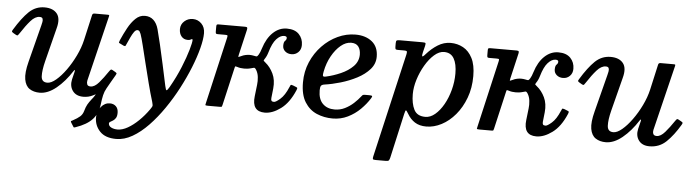

<svg xmlns="http://www.w3.org/2000/svg" viewBox="-77 -749 4435 1218"><g transform="rotate(5 2140.0 -140.0)"><path d="M-23.5 -373.5Q23 -450 65.2 -490.8Q107.5 -531.5 164.5 -531.5Q218.5 -531.5 243.8 -500.2Q269 -469 252 -406L198 -193Q182.5 -132 184.2 -94.5Q186 -57 223 -57Q247 -57 278 -83Q309 -109 339.8 -151.8Q370.5 -194.5 395.2 -245.5Q420 -296.5 431.5 -346.5L468.5 -509Q471 -520 483 -520H564.5Q574 -520 576 -518.5Q578 -517 576 -509.5L475 -93.5Q472 -80.5 476.2 -68.8Q480.5 -57 498.5 -57Q524 -57 551 -88.2Q578 -119.5 606.5 -162Q613.5 -172 617.2 -174.5Q621 -177 628 -173L644.5 -163.5Q653 -158.5 655 -155.5Q657 -152.5 650.5 -141.5Q636 -117.5 625.2 -98Q614.5 -78.5 600.5 -54.5Q588 -32.5 582.5 -8.5Q577 15.5 573 49Q566.5 108.5 531.8 146.5Q497 184.5 426.5 208.5Q418 211.5 415.8 211Q413.5 210.5 409.5 203L396 181.5Q392 174 394.8 172Q397.5 170 404.5 167Q435 150.5 450 137Q465 123.5 471 103Q479 74.5 488 58.8Q497 43 513.5 22Q517.5 17.5 520.8 13Q524 8.5 527 4Q537 -11 535.2 -10.5Q533.5 -10 519.5 -2.5Q491.5 12 458 12Q412 12 390 -18.2Q368 -48.5 377.5 -92L389.5 -141Q392 -151.5 389.8 -152.2Q387.5 -153 383 -146Q339 -77 285.5 -33.2Q232 10.5 180 10.5Q141.5 10.5 115.2 -7Q89 -24.5 81.8 -65.8Q74.5 -107 93 -179L153.5 -415.5Q156 -425 158.5 -437.5Q161 -450 157.5 -459.2Q154 -468.5 138.5 -468.5Q110 -468.5 81.8 -436.5Q53.5 -404.5 21.5 -355Q16 -346 11.5 -341.5Q7 -337 -0.5 -341.5L-19 -352Q-28.5 -358 -28.8 -361.2Q-29 -364.5 -23.5 -373.5Z M1086.5 -405Q1061.5 -405 1046.5 -422.8Q1031.5 -440.5 1031.5 -470Q1032 -500 1054.5 -520Q1077 -540 1108 -540Q1140 -540 1163 -517Q1186 -494 1186 -456Q1186 -417.5 1171.2 -360.2Q1156.5 -303 1129.5 -235.5Q1102.5 -168 1066 -98.5Q1029.5 -29 985.2 35.2Q941 99.5 892 150.5Q843 201.5 791.5 231Q740 260.5 689 260.5Q619.5 260.5 584.8 223.8Q550 187 550 135Q550 97 573.8 68Q597.5 39 630.5 39Q654 39 669 53.5Q684 68 684 94.5Q684 116.5 676.5 128Q669 139.5 659.5 145.5Q650 151.5 642.5 155.5Q635 159.5 635 166Q635 182.5 652 191.2Q669 200 692.5 200Q723 200 757.2 180.5Q791.5 161 825.2 128.2Q859 95.5 887.5 55Q898.5 39 900.5 33.2Q902.5 27.5 896.5 6Q880 -47.5 863.8 -110.8Q847.5 -174 832.5 -235.2Q817.5 -296.5 805.5 -345Q793.5 -393.5 785.5 -416.5Q782.5 -424.5 777.8 -431.8Q773 -439 763.5 -439Q753 -439 742.8 -424.8Q732.5 -410.5 722.5 -389Q712.5 -367.5 702.5 -345Q698.5 -336.5 696.8 -333Q695 -329.5 685 -333L665 -343Q653 -347.5 653.5 -351.5Q654 -355.5 658.5 -366.5Q676 -406.5 696.8 -444.8Q717.5 -483 743.8 -508.2Q770 -533.5 803 -533.5Q836.5 -533.5 858.2 -513.2Q880 -493 890 -456Q900 -419.5 913.5 -361.5Q927 -303.5 941.8 -235.5Q956.5 -167.5 970.5 -101.5Q976.5 -73.5 981.5 -75.2Q986.5 -77 998.5 -97Q1037.5 -165.5 1064 -230.8Q1090.5 -296 1104 -343.5Q1117.5 -391 1117.5 -406.5Q1117.5 -412.5 1114 -412.5Q1110.5 -412.5 1105 -408.8Q1099.5 -405 1086.5 -405Z M1802 -147.5Q1767 -65 1714.5 -26.5Q1662 12 1613.5 12Q1529.5 12 1541.5 -86.5L1550 -160Q1553 -183 1550.2 -208.8Q1547.5 -234.5 1535 -254.5Q1527 -267 1520.5 -265.5Q1514 -264 1499.5 -260Q1488.5 -257 1478 -256Q1467.5 -255 1458.5 -255Q1434 -255 1415.5 -261.5Q1405 -264.5 1402.8 -264.5Q1400.5 -264.5 1398 -253L1342.5 -12.5Q1340.5 -4.5 1339 -2.2Q1337.5 0 1327 0H1249.5Q1234 0 1234.2 -4.2Q1234.5 -8.5 1237.5 -20L1334.5 -441Q1337 -451.5 1335.5 -454.8Q1334 -458 1320.5 -458H1272.5Q1263.5 -458 1261.5 -461.8Q1259.5 -465.5 1259.5 -474.5V-503.5Q1259.5 -513 1261.5 -516.5Q1263.5 -520 1273 -520H1442.5Q1454 -520 1455.8 -515.2Q1457.5 -510.5 1455.5 -501.5L1418 -340.5Q1414.5 -325 1416.8 -325.2Q1419 -325.5 1431 -331Q1447 -339 1461.5 -341.8Q1476 -344.5 1485.5 -344.5Q1500.5 -344.5 1514 -341.5Q1527.5 -338.5 1531.8 -339Q1536 -339.5 1543.5 -351.5Q1552.5 -366 1560.5 -392.5Q1581 -458.5 1620 -495Q1659 -531.5 1707.5 -531.5Q1758.5 -531.5 1784.8 -504Q1811 -476.5 1811 -435.5Q1811 -407 1793.2 -389.5Q1775.5 -372 1750 -372Q1725.5 -372 1709.5 -386Q1693.5 -400 1693.5 -421Q1693.5 -445 1702.5 -452.8Q1711.5 -460.5 1711.5 -472Q1711.5 -483.5 1693.5 -483.5Q1669.5 -483.5 1645.2 -457.2Q1621 -431 1603.5 -370.5Q1596.5 -346 1583 -326.5Q1577 -317.5 1579 -314.8Q1581 -312 1590 -305Q1621 -280 1640.2 -239.8Q1659.5 -199.5 1654 -145L1647.5 -85.5Q1646 -73 1649.8 -67Q1653.5 -61 1666 -61Q1677.5 -61 1705.2 -85Q1733 -109 1755.5 -162.5Q1760 -173.5 1762.2 -176.8Q1764.5 -180 1777.5 -175.5L1793.5 -169Q1804.5 -165 1805.5 -162Q1806.5 -159 1802 -147.5Z M1838.5 -200.5Q1838.5 -270 1864.2 -330Q1890 -390 1933.5 -435.2Q1977 -480.5 2031.8 -506Q2086.5 -531.5 2144.5 -531.5Q2209 -531.5 2249.8 -498.8Q2290.5 -466 2290.5 -403Q2290.5 -357.5 2259.5 -322.5Q2228.5 -287.5 2180 -262.2Q2131.5 -237 2077 -221Q2022.5 -205 1975 -198.5Q1959 -196 1953.8 -188.2Q1948.5 -180.5 1948.5 -159Q1948.5 -103.5 1977 -75Q2005.5 -46.5 2053 -46.5Q2088 -46.5 2118.2 -61.5Q2148.5 -76.5 2173.2 -99.2Q2198 -122 2216 -145.5Q2220.5 -152 2224.8 -154Q2229 -156 2241 -156H2264Q2279.5 -156 2282.5 -152.5Q2285.5 -149 2278 -137.5Q2255 -100.5 2220.5 -66.2Q2186 -32 2141.5 -10.2Q2097 11.5 2045 11.5Q1991 11.5 1944 -8.5Q1897 -28.5 1867.8 -75Q1838.5 -121.5 1838.5 -200.5ZM1979.5 -249.5Q2027 -260 2073.8 -280.5Q2120.5 -301 2151.2 -332.2Q2182 -363.5 2182.5 -406.5Q2182.5 -439 2167.8 -458.2Q2153 -477.5 2122 -477.5Q2088 -477.5 2055.8 -450.8Q2023.5 -424 1998.8 -379.5Q1974 -335 1963.5 -281Q1959.5 -262 1960.8 -254Q1962 -246 1979.5 -249.5Z M2426 -520H2570Q2587.5 -520 2590.5 -516.8Q2593.5 -513.5 2590 -498L2580 -457.5Q2575 -437.5 2577.8 -431.8Q2580.5 -426 2599 -447.5Q2630.5 -483.5 2669 -507.5Q2707.5 -531.5 2750.5 -531.5Q2794 -531.5 2830.5 -511.5Q2867 -491.5 2889.2 -448.2Q2911.5 -405 2911.5 -334Q2911.5 -258 2888 -195Q2864.5 -132 2825.5 -85.8Q2786.5 -39.5 2738.5 -14.5Q2690.5 10.5 2641.5 10.5Q2598 10.5 2568.8 -8.2Q2539.5 -27 2521 -59.5Q2508.5 -80.5 2504.8 -80.5Q2501 -80.5 2495.5 -56L2432 226.5Q2429 239 2425 244.5Q2421 250 2405.5 250H2340.5Q2325 250 2323 245.5Q2321 241 2323.5 229.5L2476.5 -432.5Q2479.5 -446 2478.5 -452Q2477.5 -458 2459 -458H2420Q2408 -458 2405.5 -462.2Q2403 -466.5 2403 -479V-499.5Q2403 -513.5 2407.8 -516.8Q2412.5 -520 2426 -520ZM2539 -187Q2539 -127 2558.5 -88.5Q2578 -50 2630.5 -50Q2662.5 -50 2692.2 -75Q2722 -100 2745.8 -142Q2769.5 -184 2783.2 -235.5Q2797 -287 2797 -340Q2797 -401 2777 -435.8Q2757 -470.5 2714 -470.5Q2682.5 -470.5 2651.5 -443.2Q2620.5 -416 2595 -372.5Q2569.5 -329 2554.2 -280Q2539 -231 2539 -187Z M3531 -147.5Q3496 -65 3443.5 -26.5Q3391 12 3342.5 12Q3258.5 12 3270.5 -86.5L3279 -160Q3282 -183 3279.2 -208.8Q3276.5 -234.5 3264 -254.5Q3256 -267 3249.5 -265.5Q3243 -264 3228.5 -260Q3217.5 -257 3207 -256Q3196.5 -255 3187.5 -255Q3163 -255 3144.5 -261.5Q3134 -264.5 3131.8 -264.5Q3129.5 -264.5 3127 -253L3071.5 -12.5Q3069.5 -4.5 3068 -2.2Q3066.5 0 3056 0H2978.5Q2963 0 2963.2 -4.2Q2963.5 -8.5 2966.5 -20L3063.5 -441Q3066 -451.5 3064.5 -454.8Q3063 -458 3049.5 -458H3001.5Q2992.5 -458 2990.5 -461.8Q2988.5 -465.5 2988.5 -474.5V-503.5Q2988.5 -513 2990.5 -516.5Q2992.5 -520 3002 -520H3171.5Q3183 -520 3184.8 -515.2Q3186.5 -510.5 3184.5 -501.5L3147 -340.5Q3143.5 -325 3145.8 -325.2Q3148 -325.5 3160 -331Q3176 -339 3190.5 -341.8Q3205 -344.5 3214.5 -344.5Q3229.5 -344.5 3243 -341.5Q3256.5 -338.5 3260.8 -339Q3265 -339.5 3272.5 -351.5Q3281.5 -366 3289.5 -392.5Q3310 -458.5 3349 -495Q3388 -531.5 3436.5 -531.5Q3487.5 -531.5 3513.8 -504Q3540 -476.5 3540 -435.5Q3540 -407 3522.2 -389.5Q3504.5 -372 3479 -372Q3454.5 -372 3438.5 -386Q3422.5 -400 3422.5 -421Q3422.5 -445 3431.5 -452.8Q3440.5 -460.5 3440.5 -472Q3440.5 -483.5 3422.5 -483.5Q3398.5 -483.5 3374.2 -457.2Q3350 -431 3332.5 -370.5Q3325.5 -346 3312 -326.5Q3306 -317.5 3308 -314.8Q3310 -312 3319 -305Q3350 -280 3369.2 -239.8Q3388.5 -199.5 3383 -145L3376.5 -85.5Q3375 -73 3378.8 -67Q3382.5 -61 3395 -61Q3406.5 -61 3434.2 -85Q3462 -109 3484.5 -162.5Q3489 -173.5 3491.2 -176.8Q3493.5 -180 3506.5 -175.5L3522.5 -169Q3533.5 -165 3534.5 -162Q3535.5 -159 3531 -147.5Z M3581.5 -373.5Q3628 -450 3670.2 -490.8Q3712.5 -531.5 3769.5 -531.5Q3823.5 -531.5 3848.8 -500.2Q3874 -469 3857 -406L3802.5 -193Q3787 -132 3789 -94.5Q3791 -57 3827.5 -57Q3851.5 -57 3882.5 -83Q3913.5 -109 3944.5 -151.8Q3975.5 -194.5 4000.2 -245.5Q4025 -296.5 4036.5 -346.5L4073 -509Q4075.5 -520 4087.5 -520H4169.5Q4179 -520 4180.8 -518.5Q4182.5 -517 4181 -509.5L4079.5 -93.5Q4076.5 -80.5 4081 -68.8Q4085.5 -57 4103.5 -57Q4128.5 -57 4155.8 -88.2Q4183 -119.5 4211.5 -162Q4218.5 -172 4222 -174.5Q4225.5 -177 4232.5 -173L4249.5 -163.5Q4258 -158.5 4259.8 -155.5Q4261.5 -152.5 4255 -141.5Q4214.5 -73 4170.2 -30.5Q4126 12 4063 12Q4016.5 12 3994.5 -18.2Q3972.5 -48.5 3982.5 -92L3994.5 -141Q3997 -151.5 3994.5 -152.2Q3992 -153 3987.5 -146Q3943.5 -77 3890 -33.2Q3836.5 10.5 3784.5 10.5Q3746.5 10.5 3720 -7Q3693.5 -24.5 3686.2 -65.8Q3679 -107 3698 -179L3758.5 -415.5Q3761 -425 3763.5 -437.5Q3766 -450 3762.5 -459.2Q3759 -468.5 3743.5 -468.5Q3715 -468.5 3686.5 -436.5Q3658 -404.5 3626 -355Q3620.5 -346 3616.2 -341.5Q3612 -337 3604 -341.5L3586 -352Q3576.5 -358 3576.2 -361.2Q3576 -364.5 3581.5 -373.5Z"/></g></svg>

Font: Besley* Medium
Style: Italic
Weight: 500
Italic angle: -13°
Designer: Owen Earl
Foundry: indestructible type*
Version: Version 3.000; ttfautohint (v1.8.3)